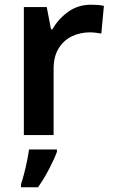

<svg xmlns="http://www.w3.org/2000/svg" viewBox="-20 -572 479 813"><path d="M365 -552Q378 -552 393.5 -551Q409 -550 420 -547L409 -430Q399 -432 385 -433.5Q371 -435 360 -435Q320 -435 285 -418.5Q250 -402 228.5 -367.5Q207 -333 207 -281V0H81V-542H178L196 -448H202Q226 -491 268 -521.5Q310 -552 365 -552ZM221 71Q210 101 188.5 142.5Q167 184 141 221H69V208Q75 190 82 163.5Q89 137 94.5 109.5Q100 82 103 61H221Z"/></svg>

Font: Noto Sans Gurmukhi UI SemiBold
Style: Regular
Weight: 600
Designer: Jelle Bosma - Monotype Design Team
Foundry: Monotype Imaging Inc.
Version: Version 2.004; ttfautohint (v1.8.4.7-5d5b)